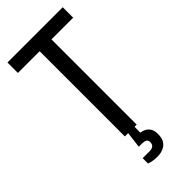

<svg xmlns="http://www.w3.org/2000/svg" viewBox="-277 -736 975 975"><g transform="rotate(-45 211.0 -248.5)"><path d="M169 0V-612H13V-687H410V-612H254V0ZM216 190Q198 190 182.5 187.5Q167 185 155 180V142H203Q223 142 231.5 134Q240 126 240 111Q240 97 230 92Q220 87 205 87H182L195 -18H239L238 42Q250 43 264 49.5Q278 56 287.5 70.5Q297 85 297 110Q297 136 289 151.5Q281 167 267.5 175.5Q254 184 240.5 187Q227 190 216 190Z"/></g></svg>

Font: Archivo ExtraCondensed
Style: Regular
Weight: 400
Width: 2
Designer: Hector Gatti
Foundry: Omnibus-Type
Version: Version 2.001